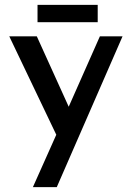

<svg xmlns="http://www.w3.org/2000/svg" viewBox="-20 -567 540 788"><path d="M115 201 211 -14 18 -418H131L262 -129L390 -418H483L213 201ZM134 -547H381V-476H134Z"/></svg>

Font: Reem Kufi Ink
Style: Regular
Weight: 400
Designer: Khaled Hosny
Version: Version 1.7